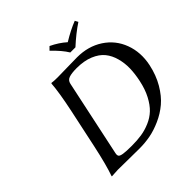

<svg xmlns="http://www.w3.org/2000/svg" viewBox="-210 -978 1148 1148"><g transform="rotate(-45 364.0 -404.5)"><path d="M439 -696.8Q412.6 -740.7 358.4 -792L378.4 -812Q432.6 -786.1 471.7 -751Q536.6 -790.5 591.8 -812L602.5 -792Q545.4 -754.4 482.4 -696.8ZM204.6 -82Q200.7 -64.9 206.1 -57.1Q211.4 -49.3 233.4 -45.7Q255.4 -42 304.7 -42Q350.1 -42 387 -47.6Q423.8 -53.2 461.2 -69.1Q498.5 -85 526.4 -111.3Q554.2 -137.7 577.1 -181.4Q600.1 -225.1 612.3 -284.2Q622.6 -333 623.8 -376.7Q625 -420.4 613.5 -462.9Q602.1 -505.4 577.4 -535.9Q552.7 -566.4 507.3 -585.2Q461.9 -604 399.4 -604Q357.4 -604 334.7 -596.2Q312 -588.4 307.1 -564ZM281.2 -645Q313.5 -645 364 -646.5Q414.6 -647.9 446.8 -647.9Q541 -647.9 611.1 -602.1Q681.2 -556.2 710.4 -477.8Q739.7 -399.4 720.7 -308.1Q705.6 -237.3 672.9 -181.6Q640.1 -126 600.1 -92.3Q560.1 -58.6 510.7 -36.6Q461.4 -14.6 416.7 -6.3Q372.1 2 326.7 2Q271 2 223.1 1Q175.3 0 144 0L91.3 2.9L90.8 0Q115.2 -67.9 143.6 -200.2L195.8 -444.8Q223.1 -574.2 228 -645L230.5 -647.9Q247.6 -645 281.2 -645Z"/></g></svg>

Font: Linux Biolinum O
Style: Italic
Weight: 400
Italic angle: -12°
Designer: Philipp H. Poll
Foundry: Philipp H. Poll
Version: Version 1.1.3